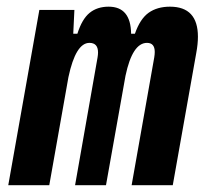

<svg xmlns="http://www.w3.org/2000/svg" viewBox="-20 -547 626 567"><path d="M199.7 -517.6 196.3 -447.3H208.5Q222.2 -490.7 244.6 -509Q267.1 -527.3 300.8 -527.3Q366.2 -527.3 367.2 -447.3H378.4Q393.6 -491.2 418.9 -509.3Q444.3 -527.3 481.9 -527.3Q564.5 -527.3 564.5 -438.5Q564.5 -417 559.6 -390.6L490.2 0H368.7L435.5 -377.4Q437 -386.7 437 -393.6Q437 -420.4 414.1 -420.4Q371.1 -420.4 350.6 -323.2L293 0H201.7L268.1 -377.4Q269.5 -385.7 269.5 -392.1Q269.5 -420.4 244.1 -420.4Q203.6 -420.4 182.1 -319.3L125.5 0H4.4L96.2 -517.6Z"/></svg>

Font: CaskaydiaCove NFP SemiBold
Style: Italic
Weight: 600
Italic angle: -10°
Designer: Aaron Bell
Foundry: Saja Typeworks
Version: Version 2111.001; VTT 6.35;Nerd Fonts 3.1.1